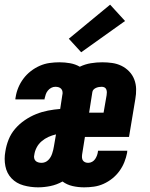

<svg xmlns="http://www.w3.org/2000/svg" viewBox="-23 -795 643 823"><path d="M140 8Q108 8 77.5 -0.5Q47 -9 26.5 -30.5Q6 -52 0 -83Q-6 -114 0 -146Q4 -172 14 -197Q24 -222 42 -243Q60 -264 83.5 -280Q107 -296 132 -306Q157 -316 183 -321Q209 -326 235 -328L244 -387Q246 -394 245 -401.5Q244 -409 239.5 -414Q235 -419 228.5 -421Q222 -423 214 -423Q205 -423 196.5 -418.5Q188 -414 182 -406.5Q176 -399 173 -390Q170 -381 168 -372Q168 -371 168 -370.5Q168 -370 168 -369H43Q43 -371 43 -373.5Q43 -376 44 -378Q47 -399 55.5 -419.5Q64 -440 77.5 -458Q91 -476 109 -490Q127 -504 147.5 -513Q168 -522 189.5 -525Q211 -528 232 -528Q255 -528 277.5 -524Q300 -520 319 -509Q342 -520 366.5 -524Q391 -528 415 -528Q437 -528 458 -525Q479 -522 497.5 -513Q516 -504 530.5 -489Q545 -474 552.5 -454.5Q560 -435 560.5 -413.5Q561 -392 557 -370L530 -208H341L329 -133Q328 -126 328.5 -119Q329 -112 332.5 -107Q336 -102 342 -99.5Q348 -97 355 -97Q364 -97 372 -101.5Q380 -106 385 -113.5Q390 -121 393 -129.5Q396 -138 397 -147Q397 -147 397 -148Q397 -149 397 -149H523Q522 -147 522 -145Q522 -143 522 -141Q518 -120 510 -100Q502 -80 489 -62Q476 -44 458.5 -30Q441 -16 421 -7Q401 2 380 5Q359 8 338 8Q312 8 288 2.5Q264 -3 245 -17Q220 -3 193 2.5Q166 8 140 8ZM421 -312 434 -387Q435 -393 435 -399.5Q435 -406 432.5 -412Q430 -418 424.5 -420.5Q419 -423 413 -423Q407 -423 401 -422Q395 -421 389 -418.5Q383 -416 378.5 -411.5Q374 -407 373 -401L359 -312ZM155 -97Q163 -97 170.5 -100Q178 -103 184 -109Q190 -115 194 -122Q198 -129 200.5 -136.5Q203 -144 205 -152Q207 -160 208 -167L217 -219Q200 -215 184.5 -208Q169 -201 155.5 -189.5Q142 -178 134 -162.5Q126 -147 124 -131Q122 -124 123.5 -117Q125 -110 129.5 -105.5Q134 -101 141 -99Q148 -97 155 -97ZM325 -571 272 -629 449 -775 513 -705Z"/></svg>

Font: Iosevka SS04 XBd Ex Obl
Style: Regular
Weight: 800
Width: 7
Italic angle: -9°
Monospace: yes
Designer: Belleve Invis
Foundry: Belleve Invis
Version: Version 19.0.0; ttfautohint (v1.8.4)